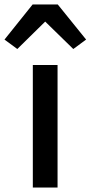

<svg xmlns="http://www.w3.org/2000/svg" viewBox="-63 -834 403 854"><path d="M82 -814H194L320 -658L263 -616L138 -738L14 -616L-43 -658ZM193 0H83V-545H193Z"/></svg>

Font: IBM Plex Sans JP Medium
Style: Regular
Weight: 500
Designer: Mike Abbink; Paul van der Laan; Pieter van Rosmalen; Wujin Sim; Yejin Wi; Jinhee Kim; Boomi Park; Yona Kim; Kichan Ma
Foundry: Sandoll Inc.
Version: Version 1.001